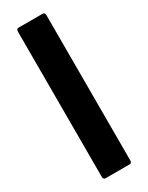

<svg xmlns="http://www.w3.org/2000/svg" viewBox="-178 -689 557 723"><g transform="rotate(-30 101.0 -327.5)"><path d="M49 0Q39 0 39 -12V-643Q39 -655 49 -655H153Q163 -655 163 -643V-12Q163 0 153 0Z"/></g></svg>

Font: Sofia Sans Extra Condensed ExtraBold
Style: Regular
Weight: 800
Designer: Botio Nikoltchev, Ani Petrova
Foundry: lettersoup
Version: Version 4.101; ttfautohint (v1.8.4.7-5d5b)